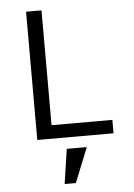

<svg xmlns="http://www.w3.org/2000/svg" viewBox="-62 -744 724 1041"><g transform="rotate(-5 300.0 -223.5)"><path d="M120 0V-698H204V-73H535V0ZM275 62H384L308 251H247Z"/></g></svg>

Font: iA Writer Duo V
Style: Regular
Weight: 400
Designer: Mike Abbink, Paul van der Laan, Pieter van Rosmalen, Oliver Reichenstein
Foundry: Information Architects Inc.
Version: Version 2.000